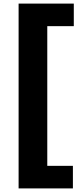

<svg xmlns="http://www.w3.org/2000/svg" viewBox="-20 -828 430 1068"><path d="M83.5 220V-808H390.5V-682.5H243V94.5H385.5V220Z"/></svg>

Font: Encode Sans Semi Expanded
Style: Bold
Weight: 700
Width: 6
Designer: Multiple Designers
Foundry: Impallari Type
Version: Version 3.000; ttfautohint (v1.8.3) -l 8 -r 50 -G 200 -x 14 